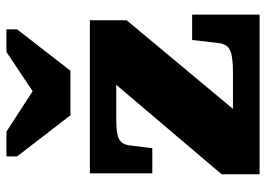

<svg xmlns="http://www.w3.org/2000/svg" viewBox="-138 -710 847 612"><g transform="rotate(-90 286.0 -403.5)"><path d="M225 -603H367L499 -773V-807H427L256 -693L347 -694L173 -807H94V-773ZM228 -64 215 -85H364Q387 -85 403.5 -87Q420 -89 430.5 -93.5Q441 -98 447 -106.5Q453 -115 455 -129L465 -215H546V0H37V-121L340 -478L403 -457H219Q196 -457 179.5 -455.5Q163 -454 152.5 -449.5Q142 -445 136.5 -436.5Q131 -428 129 -414L120 -342H40V-541H528V-424Z"/></g></svg>

Font: Roboto Serif ExtraBold
Style: Regular
Weight: 800
Designer: Greg Gazdowicz
Foundry: Commercial Type
Version: Version 1.008